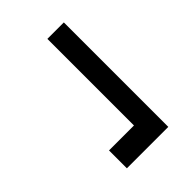

<svg xmlns="http://www.w3.org/2000/svg" viewBox="-8 -520 577 577"><g transform="rotate(45 280.0 -232.0)"><path d="M424 -144H500V-320H56V-250H424Z"/></g></svg>

Font: Ronzino
Style: Regular
Weight: 400
Designer: Nunzio Mazzaferro
Foundry: Collletttivo
Version: Version 1.000;Glyphs 3.3 (3337)